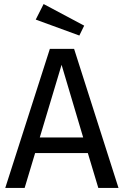

<svg xmlns="http://www.w3.org/2000/svg" viewBox="-20 -931 613 951"><path d="M102 0 154 -173H415L467 0H567L347 -689H227L6 0ZM285 -610 392 -250H177ZM157 -834 373 -755 397 -804 196 -911Z"/></svg>

Font: FiraGO Unicode
Style: Regular
Weight: 400
Designer: bBox Type
Foundry: bBox Type GmbH
Version: Version 1.001;PS 001.001;hotconv 1.0.88;makeotf.lib2.5.64775